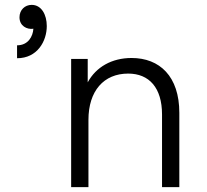

<svg xmlns="http://www.w3.org/2000/svg" viewBox="-20 -768 849 788"><path d="M50 -582V-529C134 -529 172 -600 172 -661C172 -708 150 -748 110 -748C82 -748 60 -727 60 -697C60 -662 90 -646 117 -650C115 -619 96 -582 50 -582ZM520 -530C439 -530 374 -493 340 -430V-526H272V0H343V-276C343 -395 406 -466 506 -466C592 -466 645 -408 645 -298V0H716V-305C716 -455 635 -530 520 -530Z"/></svg>

Font: Chess Sans
Style: Regular
Weight: 400
Designer: Wolf Bōese
Foundry: Wolf Bōese
Version: Version 7.223;Glyphs 3.3 (3306)